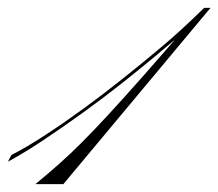

<svg xmlns="http://www.w3.org/2000/svg" viewBox="-44 -468 555 488"><path d="M-24 -57 -15 -74Q24 -94 71.5 -125Q119 -156 169 -192.5Q219 -229 266 -266.5Q313 -304 352 -336.5Q391 -369 416.5 -392.5Q442 -416 449 -423L456 -418Q451 -410 424 -387Q397 -364 357 -330.5Q317 -297 268.5 -258.5Q220 -220 168 -182.5Q116 -145 66.5 -112Q17 -79 -24 -57ZM475 -448H491L117 0H46Q80 -28 107.5 -52.5Q135 -77 163.5 -105.5Q192 -134 230 -175Q268 -216 320.5 -275.5Q373 -335 449 -423Z"/></svg>

Font: Ballet 24pt
Style: Regular
Weight: 400
Designer: Maximiliano R. Sproviero
Foundry: Omnibus-Type
Version: Version 1.100